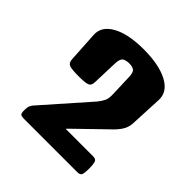

<svg xmlns="http://www.w3.org/2000/svg" viewBox="-141 -939 715 715"><g transform="rotate(45 216.0 -581.5)"><path d="M86.4 -332Q73.7 -332 69.3 -335.7Q64.9 -339.4 64.9 -351.6V-360.4Q64.9 -370.6 67.4 -377Q69.8 -383.3 74.2 -389.2L233.9 -570.3Q246.6 -586.4 252 -598.4Q257.3 -610.4 256.3 -632.8L253.4 -717.3Q252.9 -742.7 243.7 -749Q234.4 -755.4 219.2 -755.4Q201.2 -755.4 191.4 -749Q181.6 -742.7 180.7 -716.8L177.2 -614.7Q176.8 -596.7 164.3 -592.3Q151.9 -587.9 118.7 -587.9Q83 -587.9 70.3 -592.5Q57.6 -597.2 56.6 -614.7L49.3 -736.8Q46.9 -780.3 92.8 -805.4Q138.7 -830.6 219.2 -830.6Q300.3 -830.6 347.2 -805.7Q394 -780.8 392.1 -736.8L386.2 -611.8Q385.7 -591.8 378.2 -576.4Q370.6 -561 353.5 -543L224.6 -418V-415.5H368.2Q383.3 -415.5 386.5 -404.1Q389.6 -392.6 389.6 -374Q389.6 -353 386.7 -342.5Q383.8 -332 368.2 -332Z"/></g></svg>

Font: Denk One
Style: Regular
Weight: 400
Designer: Irina Smirnova, Eben Sorkin
Foundry: Sorkin Type Co.f
Version: Version 1.004; ttfautohint (v1.8.4.7-5d5b);gftools[0.9.23]